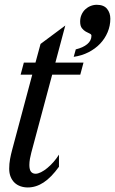

<svg xmlns="http://www.w3.org/2000/svg" viewBox="-20 -784 488 814"><path d="M151.9 -597.7 256.8 -675.8 214.8 -518.6H334L320.3 -467.3H201.2L112.8 -137.2Q109.4 -124.5 106.9 -110.8Q104.5 -97.2 104.5 -84.5Q104.5 -64.9 111.3 -56.2Q118.2 -47.4 130.9 -47.4Q141.1 -47.4 154.1 -54Q167 -60.5 180.4 -71.5Q193.8 -82.5 206.8 -97.2Q219.7 -111.8 230 -128.4V-77.1Q197.3 -31.7 165 -10.5Q132.8 10.7 97.7 10.7Q81.1 10.7 66.7 5.6Q52.2 0.5 41.7 -9.5Q31.2 -19.5 25.1 -34.4Q19 -49.3 19 -68.8Q19 -89.8 22.7 -109.9Q26.4 -129.9 31.7 -149.4L116.7 -467.3H67.4L81.1 -518.6H130.4ZM292.5 -543 301.3 -574.7Q332 -582 349.9 -596.9Q367.7 -611.8 367.7 -632.3Q367.7 -638.7 360.1 -641.8Q352.5 -645 343.8 -649.9Q335 -654.8 327.4 -664.3Q319.8 -673.8 319.8 -692.4Q319.8 -708.5 325.7 -721.7Q331.5 -734.9 341.3 -744.1Q351.1 -753.4 363.8 -758.5Q376.5 -763.7 390.1 -763.7Q419.9 -763.7 433.8 -746.6Q447.8 -729.5 447.8 -704.6Q447.8 -674.8 436.3 -647.5Q424.8 -620.1 404.3 -598.6Q383.8 -577.1 355.2 -562.5Q326.7 -547.9 292.5 -543Z"/></svg>

Font: Arian Grqi
Style: Italic
Weight: 400
Italic angle: -15°
Designer: Ruben Hakobyan (Tarumian)
Foundry: Ruben Hakobyan (Tarumian)
Version: Version 1.002